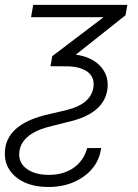

<svg xmlns="http://www.w3.org/2000/svg" viewBox="-42 -548 562 782"><path d="M36.6 72.3Q32.7 112.8 64.2 137.7Q95.7 162.6 150.4 164.1Q211.4 166 254.9 137.5Q298.3 108.9 313 55.2L370.1 54.7Q360.4 127.9 297.6 171.9Q234.9 215.8 147.9 213.4Q64.9 211.9 17.1 168Q-25.9 127.9 -22 68.8Q-16.1 -37.6 137.2 -78.1L230.5 -100.1Q331.5 -125.5 338.9 -196.3Q342.8 -233.9 315.2 -254.9Q287.6 -275.9 236.3 -277.8L163.6 -278.3L170.9 -319.3L379.9 -478H84.5L93.3 -528.3H476.6L469.2 -485.8L266.6 -325.2Q327.6 -317.4 363.3 -282Q398.9 -246.6 396.5 -195.3Q390.1 -93.3 254.4 -56.2L153.3 -30.8Q43.9 -0.5 36.6 72.3Z"/></svg>

Font: Roboto Light
Style: Italic
Weight: 300
Italic angle: -12°
Designer: Google
Version: Version 2.134; 2016; ttfautohint (v1.6)